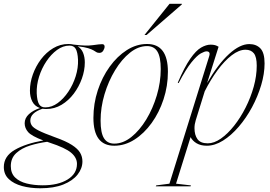

<svg xmlns="http://www.w3.org/2000/svg" viewBox="-99 -752 1411 1004"><path d="M111.5 232.5Q60 232.5 16.5 220.8Q-27 209 -53 184.5Q-79 160 -79 121.5Q-79 65 -22.2 32Q34.5 -1 127.5 -17.5Q66.5 -40.5 48.2 -61.2Q30 -82 30 -107.5Q30 -134.5 52.2 -155Q74.5 -175.5 110 -187Q82.5 -196.5 70 -221Q57.5 -245.5 57.5 -278Q57.5 -320 72.8 -362.8Q88 -405.5 115.2 -441.8Q142.5 -478 179.2 -500Q216 -522 259 -522Q273.5 -522 285.5 -519Q351 -510.5 386.2 -515.8Q421.5 -521 435 -521Q448 -521 448 -508Q448 -499 441 -487.2Q434 -475.5 420.5 -475.5Q411 -475.5 405.2 -479.2Q399.5 -483 390.2 -488.5Q381 -494 362 -500Q343 -506 307 -510Q326.5 -498 335.5 -475.8Q344.5 -453.5 344.5 -425.5Q344.5 -384 329.2 -341.2Q314 -298.5 286.8 -262.2Q259.5 -226 222.8 -204Q186 -182 143 -182Q132.5 -182 123.5 -183.5Q59.5 -162 59.5 -121.5Q59.5 -107.5 67.5 -95.5Q75.5 -83.5 102.8 -69.5Q130 -55.5 188 -34.5Q246 -14 277 6Q308 26 320 46.8Q332 67.5 332 92Q332 128.5 306.8 160.8Q281.5 193 232.2 212.8Q183 232.5 111.5 232.5ZM138.5 -190.5Q171.5 -190.5 202.8 -213.2Q234 -236 258.5 -272.8Q283 -309.5 296.8 -353.2Q310.5 -397 309 -439.5Q307 -479.5 296.8 -496.8Q286.5 -514 263.5 -513.5Q230.5 -513.5 199.2 -490.8Q168 -468 143.5 -431.2Q119 -394.5 105.2 -350.8Q91.5 -307 93 -264Q95 -224.5 105.2 -207.2Q115.5 -190 138.5 -190.5ZM-42.5 116.5Q-42.5 154 -20 176Q2.5 198 40.5 207.5Q78.5 217 124.5 217Q205 217 254.2 186.8Q303.5 156.5 303.5 105Q303.5 72.5 273.2 46.8Q243 21 160.5 -6Q154 -8 147.5 -10.5Q102 -4.5 58.2 9Q14.5 22.5 -14 48.5Q-42.5 74.5 -42.5 116.5Z M670 -522Q779 -522 779 -376.5Q779 -302 756.2 -232.8Q733.5 -163.5 694 -108.8Q654.5 -54 604.2 -22Q554 10 498.5 10Q389.5 10 389.5 -135.5Q389.5 -210 412.2 -279.2Q435 -348.5 474.5 -403.2Q514 -458 564.2 -490Q614.5 -522 670 -522ZM498.5 -1Q544.5 -1 587.8 -35.5Q631 -70 665.8 -127.2Q700.5 -184.5 721 -253.2Q741.5 -322 741.5 -391Q741.5 -454 724 -482.5Q706.5 -511 670 -511Q624 -511 580.8 -476.5Q537.5 -442 502.8 -384.8Q468 -327.5 447.5 -258.8Q427 -190 427 -121Q427 -58 444.5 -29.5Q462 -1 498.5 -1ZM656.5 -569 787.5 -732H852V-729L667.5 -569Z M899.5 217.5 897.5 222.5H715.5L718 217.5L787 208.5L994 -455Q999.5 -471.5 995.2 -477.5Q991 -483.5 981 -483.5Q971 -483.5 951.2 -472.8Q931.5 -462 902.5 -426.5Q873.5 -391 835 -317.5L830.5 -319.5Q866 -402 896 -445Q926 -488 952.5 -503.2Q979 -518.5 1002.5 -518.5Q1016 -518.5 1025.8 -515.8Q1035.5 -513 1044 -507.5L984 -318Q1042 -418 1099 -469.8Q1156 -521.5 1204.5 -521.5Q1241 -521.5 1262.8 -498.8Q1284.5 -476 1284.5 -420.5Q1284.5 -366.5 1266.8 -307Q1249 -247.5 1218.8 -191.2Q1188.5 -135 1149.5 -89.5Q1110.5 -44 1067.5 -17Q1024.5 10 982.5 10Q951 10 929.5 -2.5Q908 -15 897.5 -35L821.5 208.5ZM924.5 -123Q918 -102 918 -82Q918 -46 933.8 -24.2Q949.5 -2.5 987.5 -2.5Q1020.5 -2.5 1056 -27.2Q1091.5 -52 1125 -94.2Q1158.5 -136.5 1185.2 -189.2Q1212 -242 1227.8 -298.8Q1243.5 -355.5 1243.5 -408.5Q1243.5 -454.5 1228.5 -473.2Q1213.5 -492 1185 -492Q1150.5 -492 1112.5 -462.8Q1074.5 -433.5 1038.2 -384.2Q1002 -335 971.5 -274.5Z"/></svg>

Font: Newsreader Display ExtraLight
Style: Italic
Weight: 275
Italic angle: -17°
Designer: Hugues Gentile
Foundry: Production Type
Version: Version 1.002